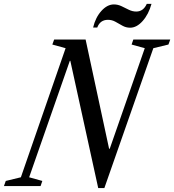

<svg xmlns="http://www.w3.org/2000/svg" viewBox="-74 -967 904 998"><path d="M436.5 10.5 291.5 -651H289L77.5 -45.5L146 -26.5L137 0H-53.5L-44 -26.5L34.5 -45.5L267 -716.5L198 -735.5L207.5 -761.5H371L493 -194H496.5L678.5 -716.5L610 -735.5L619 -761.5H811L801.5 -735.5L723 -716.5L468.5 10.5ZM602.5 -823Q581 -823 562.8 -833.2Q544.5 -843.5 526.2 -853.8Q508 -864 487 -864Q446.5 -864 431.5 -824H410Q422.5 -876.5 453 -910.2Q483.5 -944 518 -944Q538.5 -944 557.8 -934.8Q577 -925.5 595.8 -916.2Q614.5 -907 634.5 -907Q671 -907 689 -947H713.5Q698.5 -892.5 667.5 -857.8Q636.5 -823 602.5 -823Z"/></svg>

Font: Libre Caslon Condensed Medium Italic
Style: Regular
Weight: 500
Italic angle: -22.583°
Designer: Pablo Impallari, Rodrigo Fuenzalida, Katja Schimmel, Ertekin Erdin
Foundry: Pablo Impallari, Rodrigo Fuenzalida
Version: Version 2.000; ttfautohint (v1.8.4.7-5d5b);gftools[0.9.33]